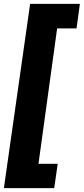

<svg xmlns="http://www.w3.org/2000/svg" viewBox="-57 -844 431 988"><path d="M337 -698H237L141 -1H240L222 124H-37L98 -824H354Z"/></svg>

Font: Fira Sans Condensed ExtraBold
Style: Italic
Weight: 800
Width: 3
Italic angle: -8°
Designer: bBox Type GmbH & Carrois Corporate GbR & Edenspiekermann AG
Foundry: bBox Type GmbH & Carrois Corporate GbR & Edenspiekermann AG
Version: Version 4.301